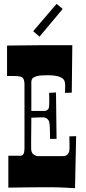

<svg xmlns="http://www.w3.org/2000/svg" viewBox="-20 -988 451 1011"><path d="M87.9 -168Q108.9 -168 108.9 -206.1V-544.9Q108.9 -578.6 88.9 -584.5Q76.7 -587.9 44.9 -587.9H17.1V-748Q61 -748.5 101.1 -749L200.7 -750H360.8L357.9 -500L321.8 -499Q323.2 -509.3 323.2 -534.2Q323.2 -559.1 315.9 -568.4Q308.6 -577.6 295.4 -583Q272 -591.8 232.4 -591.8Q192.9 -591.8 177.5 -587.9Q162.1 -584 154.8 -578.6Q145 -571.3 145 -555.2V-403.8H214.8Q223.1 -403.8 230.5 -409.9Q237.8 -416 238.5 -427.5Q239.3 -439 239.3 -450.7Q239.3 -450.7 239.3 -473.1Q239.3 -485.8 238.8 -499L274.9 -501L277.8 -256.8H243.2V-289.6Q242.7 -303.2 242.2 -317.4Q241.2 -346.7 235.6 -354.5Q230 -362.3 224.6 -365.2Q216.3 -370.1 209 -370.1Q193.4 -370.1 176.3 -369.4Q159.2 -368.7 145 -368.2Q144.5 -333 144.5 -302.2L144 -249V-209Q144 -186 153.3 -177.7Q167 -166 179.2 -166H311Q346.2 -166 346.2 -209L345.7 -248.5Q345.2 -259.3 345.2 -270L380.9 -271L375 2.9Q290.5 -2 259.3 -2H212.9H189L97.7 -1Q62 -0.5 23.9 0V-168ZM310.1 -940.9 188 -794.9 154.8 -823.7 277.8 -967.8Z"/></svg>

Font: Smokum
Style: Regular
Weight: 400
Designer: Astigmatic (AOETI)
Foundry: Astigmatic (AOETI)
Version: Version 1.001